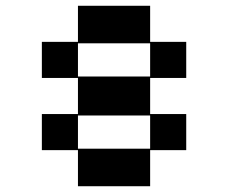

<svg xmlns="http://www.w3.org/2000/svg" viewBox="-20 -645 790 665"><path d="M250 0V-125H125V-250H250V-375H125V-500H250V-625H500V-500H625V-375H500V-250H625V-125H500V0ZM250 -380H500V-495H250ZM250 -130H500V-245H250Z"/></svg>

Font: Silkscreen
Style: Regular
Weight: 400
Designer: Jason Kottke
Foundry: Jason Kottke
Version: Version 1.001; ttfautohint (v1.8.4.7-5d5b)